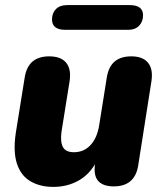

<svg xmlns="http://www.w3.org/2000/svg" viewBox="-20 -722 641 753"><path d="M189 11Q137 11 99.5 -11Q62 -33 46.5 -80Q31 -127 42 -201L77 -419Q84 -461 108 -481Q132 -501 173 -501Q219 -501 239.5 -476Q260 -451 253 -404L221 -204Q216 -165 227 -145Q238 -125 270 -125Q309 -125 335 -153Q361 -181 369 -231L399 -419Q406 -461 430 -481Q454 -501 495 -501Q540 -501 560.5 -476Q581 -451 574 -404L522 -73Q509 9 426 9Q384 9 365 -12.5Q346 -34 353 -81L361 -135L360 -91Q333 -39 288.5 -14Q244 11 189 11ZM236 -605Q184 -605 184 -646Q184 -671 199.5 -686.5Q215 -702 243 -702H489Q541 -702 541 -662Q541 -637 525.5 -621Q510 -605 483 -605Z"/></svg>

Font: Nunito ExtraLight Black
Style: Italic
Weight: 900
Italic angle: -9°
Version: Version 3.602